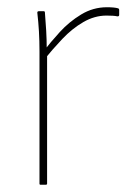

<svg xmlns="http://www.w3.org/2000/svg" viewBox="-20 -510 375 530"><path d="M92 0Q89 0 89 -3V-368Q89 -397 87.5 -423Q86 -449 83 -475Q83 -479 87 -479H101Q104 -479 104 -475Q106 -451 107.5 -425.5Q109 -400 109 -373L110 -361V-3Q110 0 106 0ZM100 -343V-368Q119 -393 145 -421.5Q171 -450 204 -470Q237 -490 275 -490Q296 -490 306 -487Q309 -486 309 -482Q309 -478 309 -475Q309 -472 309 -469Q309 -464 303 -465Q299 -466 291.5 -466.5Q284 -467 274 -467Q241 -467 210 -449Q179 -431 152 -402.5Q125 -374 100 -343Z"/></svg>

Font: Sofia Sans Semi Condensed Thin
Style: Regular
Weight: 250
Version: Version 4.100